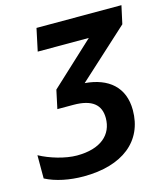

<svg xmlns="http://www.w3.org/2000/svg" viewBox="-109 -798 776 893"><g transform="rotate(-15 279.5 -352.0)"><path d="M184 10C372 10 484 -80 484 -229C484 -340 412 -399 300 -408L540 -627L559 -714H150L127 -606H373L165 -413L146 -324H223C314 -324 353 -289 353 -226C353 -146 294 -92 179 -92C123 -92 50 -114 1 -141V-29C51 -3 117 10 184 10Z"/></g></svg>

Font: Noto Sans SemiBold
Style: Italic
Weight: 600
Italic angle: -12°
Designer: Monotype Design Team
Foundry: Monotype Imaging Inc.
Version: Version 2.013